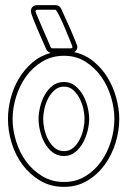

<svg xmlns="http://www.w3.org/2000/svg" viewBox="-20 -701 520 747"><path d="M281 -518Q281 -507 269 -498Q311 -489 344 -462Q377 -435 399 -398.5Q421 -362 432.5 -319.5Q444 -277 444 -238Q444 -192 429.5 -145Q415 -98 387.5 -60Q360 -22 320 2Q280 26 229 26Q177 26 136.5 2Q96 -22 68 -59.5Q40 -97 25.5 -144Q11 -191 11 -238Q11 -277 21.5 -318Q32 -359 53 -394.5Q74 -430 105 -457Q136 -484 177 -495Q172 -497 167 -500.5Q162 -504 160 -509Q157 -516 147 -538.5Q137 -561 126.5 -585.5Q116 -610 108 -631Q100 -652 100 -657Q100 -668 107 -674.5Q114 -681 125 -681H196Q212 -681 219 -665Q222 -657 232.5 -635Q243 -613 253.5 -588.5Q264 -564 272.5 -543.5Q281 -523 281 -518ZM229 -484Q182 -484 144.5 -461.5Q107 -439 81.5 -403.5Q56 -368 42.5 -324Q29 -280 29 -238Q29 -196 42.5 -152Q56 -108 81.5 -73Q107 -38 144.5 -15.5Q182 7 229 7Q276 7 312.5 -15.5Q349 -38 374 -73.5Q399 -109 412 -152.5Q425 -196 425 -238Q425 -280 412 -323.5Q399 -367 374 -402.5Q349 -438 312.5 -461Q276 -484 229 -484ZM229 -382Q254 -382 272.5 -367Q291 -352 303 -330.5Q315 -309 321 -284Q327 -259 327 -238Q327 -218 321 -193Q315 -168 303 -146Q291 -124 272.5 -109Q254 -94 229 -94Q203 -94 184.5 -108.5Q166 -123 154 -144.5Q142 -166 136 -191.5Q130 -217 130 -238Q130 -259 136 -284.5Q142 -310 154 -331.5Q166 -353 184.5 -367.5Q203 -382 229 -382ZM229 -364Q208 -364 192.5 -350.5Q177 -337 167 -317.5Q157 -298 152.5 -276.5Q148 -255 148 -238Q148 -221 152.5 -199.5Q157 -178 167 -158.5Q177 -139 192.5 -126Q208 -113 229 -113Q250 -113 265 -126Q280 -139 290 -158.5Q300 -178 304.5 -199.5Q309 -221 309 -238Q309 -255 304.5 -276.5Q300 -298 290 -317.5Q280 -337 265 -350.5Q250 -364 229 -364ZM196 -663H125Q118 -663 118 -657Q118 -655 126.5 -635Q135 -615 145.5 -590.5Q156 -566 165.5 -544.5Q175 -523 177 -518Q179 -513 184 -513H255Q262 -513 262 -518Q262 -520 253 -542Q244 -564 233 -590.5Q222 -617 211 -639Q200 -661 196 -663Z"/></svg>

Font: RonaldsonGothicLicht
Style: Regular
Weight: 400
Designer: Mr. Robertson for MacKellar, Smiths & Jordan Co. Philadelphia
Foundry: CAT-Fonts Peter Wiegel
Version: 1.000